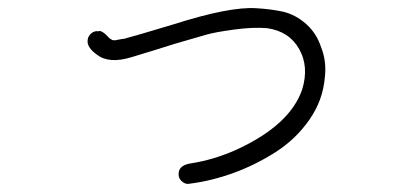

<svg xmlns="http://www.w3.org/2000/svg" viewBox="-20 -464 1040 480"><path d="M783.2 -344.7Q796.9 -310.5 792 -269.5Q787.1 -212.9 753.4 -164.6Q719.7 -116.2 669.4 -84Q619.1 -51.8 564 -31.7Q508.8 -11.7 455.1 -4.9Q444.3 -2 434.6 -10.7Q424.8 -19.5 426.8 -33.2Q429.7 -51.8 458 -55.7Q514.6 -64.5 571.3 -89.8Q705.1 -151.4 735.4 -240.2Q752.9 -296.9 728 -341.3Q703.1 -385.7 647.5 -393.6Q612.3 -396.5 565.4 -390.1Q518.6 -383.8 496.1 -377.4Q473.6 -371.1 417 -354.5Q402.3 -349.6 365.7 -338.4Q329.1 -327.1 309.6 -321.3Q252.9 -303.7 222.7 -327.1Q196.3 -345.7 199.2 -364.3Q200.2 -374 208.5 -380.9Q216.8 -387.7 227.5 -385.7V-386.7Q235.4 -386.7 245.1 -377Q253.9 -367.2 258.8 -365.2Q260.7 -363.3 265.6 -363.3Q270.5 -363.3 273.4 -364.3Q277.3 -365.2 283.2 -366.2Q289.1 -367.2 291 -367.2Q320.3 -375 411.1 -402.3Q554.7 -448.2 621.1 -443.4Q657.2 -441.4 688.5 -434.6Q719.7 -426.8 745.6 -403.8Q771.5 -380.9 783.2 -344.7Z"/></svg>

Font: irohamaru Light
Style: Regular
Weight: 200
Designer: [Source Han Sans]
Ryoko NISHIZUKA  (kana & ideographs); Paul D. Hunt (Latin, Greek & Cyrillic); Wenlong ZHANG  (bopomofo
Version: Version 1.01